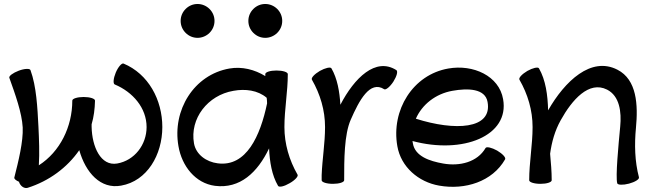

<svg xmlns="http://www.w3.org/2000/svg" viewBox="-20 -905 3269 964"><path d="M119 38C226 4 317 -63 378 -151C410 -38 485 46 588 27C719 4 795 -128 795 -267C795 -404 725 -534 600 -586C591 -589 573 -569 561 -540C549 -511 547 -485 556 -481C647 -443 716 -363 716 -267C716 -178 655 -99 568 -84C486 -70 442 -168 440 -268C440 -272 440 -277 440 -281C451 -318 456 -358 457 -399V-400C457 -410 431 -418 400 -418C369 -418 343 -410 343 -400C343 -268 281 -143 175 -75C179 -138 176 -206 173 -269C168 -365 163 -471 133 -553C130 -562 103 -561 74 -550C45 -539 23 -523 27 -514C56 -433 90 -339 94 -265C97 -194 73 -97 52 -14C50 -7 60 1 76 8V10C83 30 102 43 119 38Z M1057 -800C1057 -823 1048 -844 1032 -860C1016 -876 994 -885 972 -885C949 -885 928 -876 912 -860C896 -844 887 -823 887 -800C887 -777 896 -756 912 -740C928 -724 949 -715 972 -715C994 -715 1016 -724 1032 -740C1048 -756 1057 -777 1057 -800ZM1397 -800C1397 -823 1388 -844 1372 -860C1356 -876 1334 -885 1312 -885C1289 -885 1268 -876 1252 -860C1236 -844 1227 -823 1227 -800C1227 -777 1236 -756 1252 -740C1268 -724 1289 -715 1312 -715C1334 -715 1356 -724 1372 -740C1388 -756 1397 -777 1397 -800ZM1474 -28C1432 -101 1408 -183 1408 -267C1408 -356 1425 -444 1425 -533C1425 -543 1400 -551 1368 -551C1337 -551 1312 -543 1312 -533C1312 -530 1312 -526 1312 -523C1258 -556 1195 -572 1132 -561C954 -530 844 -352 876 -171C893 -71 961 15 1059 28C1185 44 1273 -39 1331 -160C1334 -92 1345 -25 1376 28C1381 37 1407 31 1434 15C1461 0 1479 -20 1474 -28ZM1073 -85C1016 -92 964 -129 954 -185C932 -310 1023 -427 1152 -449C1211 -460 1275 -452 1319 -414C1320 -405 1321 -396 1321 -386C1287 -223 1217 -66 1073 -85Z M1708 0C1708 -103 1708 -229 1741 -304C1783 -400 1837 -503 1909 -457C1917 -452 1938 -469 1955 -495C1972 -522 1979 -547 1970 -553C1866 -619 1759 -514 1689 -379C1685 -445 1674 -510 1644 -562C1639 -570 1613 -564 1586 -549C1559 -533 1541 -514 1546 -505C1588 -432 1612 -351 1612 -267C1612 -186 1598 -106 1595 -26C1595 -19 1595 -12 1595 -4C1595 -4 1595 -3 1595 -2C1595 -1 1595 -1 1595 0C1595 10 1620 18 1652 18C1683 18 1708 10 1708 0Z M2516 -105C2521 -114 2503 -133 2476 -149C2449 -164 2423 -170 2418 -162C2377 -91 2288 -69 2205 -84C2137 -96 2064 -120 2053 -185C2052 -189 2052 -193 2051 -197C2304 -129 2539 -223 2506 -407C2486 -524 2356 -583 2231 -561C2053 -530 1943 -352 1975 -171C1993 -67 2081 9 2185 27C2315 50 2452 7 2516 -105ZM2251 -449C2329 -463 2416 -461 2428 -393C2453 -255 2263 -247 2068 -309C2099 -380 2167 -434 2251 -449Z M2588 -505C2630 -432 2654 -351 2654 -267C2654 -178 2637 -89 2637 0C2637 10 2662 18 2694 18C2725 18 2750 10 2750 0C2750 -44 2746 -89 2742 -133C2750 -192 2766 -249 2795 -301C2852 -404 2937 -501 3028 -455C3091 -423 3101 -343 3094 -270C3085 -175 3070 -19 3079 15C3081 24 3108 25 3138 17C3168 9 3191 -5 3188 -15C3167 -95 3165 -180 3173 -263C3184 -378 3178 -505 3080 -555C2948 -623 2816 -498 2732 -351C2730 -427 2720 -503 2686 -562C2681 -570 2655 -564 2628 -549C2601 -533 2583 -514 2588 -505Z"/></svg>

Font: Nupuram SemiBold
Style: Regular
Weight: 600
Designer: Santhosh Thottingal (santhosh.thottingal@gmail.com)
Foundry: SMC
Version: Version 1.000